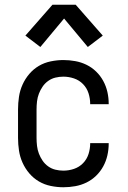

<svg xmlns="http://www.w3.org/2000/svg" viewBox="-20 -781 540 809"><path d="M247 8Q221 8 194 2.5Q167 -3 144 -16.5Q121 -30 103.5 -50.5Q86 -71 75 -95.5Q64 -120 60 -146.5Q56 -173 56 -200V-320Q56 -347 60 -373.5Q64 -400 75 -424.5Q86 -449 103.5 -469.5Q121 -490 144 -503.5Q167 -517 194 -522.5Q221 -528 247 -528Q272 -528 297 -523.5Q322 -519 344.5 -508Q367 -497 385 -479.5Q403 -462 415 -440Q427 -418 432.5 -393.5Q438 -369 438 -344V-342H360V-343Q360 -366 353 -388Q346 -410 330 -426.5Q314 -443 292 -450.5Q270 -458 247 -458Q230 -458 213.5 -454Q197 -450 183 -440Q169 -430 159.5 -416Q150 -402 144 -386.5Q138 -371 136 -354Q134 -337 134 -320V-200Q134 -183 136 -166Q138 -149 144 -133.5Q150 -118 159.5 -104Q169 -90 183 -80Q197 -70 213.5 -66Q230 -62 247 -62Q270 -62 292 -69.5Q314 -77 330 -93.5Q346 -110 353 -132Q360 -154 360 -177V-178H438V-176Q438 -151 432.5 -126.5Q427 -102 415 -80Q403 -58 385 -40.5Q367 -23 344.5 -12Q322 -1 297 3.5Q272 8 247 8ZM150 -583 87 -631 201 -761H299L413 -631L350 -583L250 -703Z"/></svg>

Font: Iosevka www.saffi
Style: Regular
Weight: 400
Monospace: yes
Designer: Belleve Invis
Foundry: Belleve Invis
Version: Version 22.0.2; ttfautohint (v1.8.3)